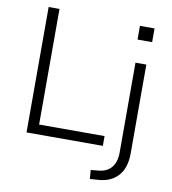

<svg xmlns="http://www.w3.org/2000/svg" viewBox="-95 -787 951 1063"><g transform="rotate(10 380.0 -256.0)"><path d="M92 0V-705H153V-55H521V0ZM608 -613V-690H690V-613ZM482 193 478 143 520 139Q568 135 593.5 104.5Q619 74 619 19V-485H680V14Q680 55 670 86.5Q660 118 640.5 140Q621 162 592.5 175Q564 188 525 190Z"/></g></svg>

Font: Nunito Sans 12pt Light
Style: Regular
Weight: 300
Designer: Vernon Adams
Foundry: Vernon Adams
Version: Version 3.101;gftools[0.9.27]